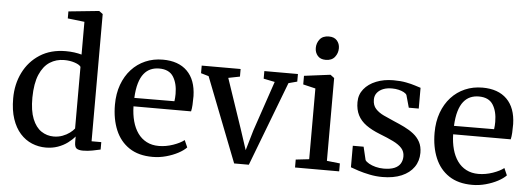

<svg xmlns="http://www.w3.org/2000/svg" viewBox="-52 -971 3120 1133"><g transform="rotate(5 1508.0 -404.0)"><path d="M249 11Q206 11 166.8 -5.2Q127.5 -21.5 97.2 -55.2Q67 -89 49.8 -140.2Q32.5 -191.5 32.5 -261.5Q32.5 -346 66.8 -415Q101 -484 165 -525Q229 -566 318.5 -566Q344.5 -566 368.5 -562.8Q392.5 -559.5 412 -554V-748L312.5 -759.5V-801L489.5 -819H494L515.5 -803V-49.5H573V-5.5Q553 -1 525.5 4.5Q498 10 469 10Q445 10 432.2 1.8Q419.5 -6.5 419.5 -36.5V-69.5Q403 -49.5 377.8 -30.8Q352.5 -12 320 -0.5Q287.5 11 249 11ZM289.5 -58Q317.5 -58 341.8 -67Q366 -76 384 -89.5Q402 -103 412 -116V-481.5Q404 -494 375.8 -503.5Q347.5 -513 313.5 -513Q266 -513 228.2 -488.8Q190.5 -464.5 168.2 -412.5Q146 -360.5 145 -276.5Q144.5 -198.5 164 -150.2Q183.5 -102 216.5 -80Q249.5 -58 289.5 -58Z M881.5 11Q798.5 11 743.5 -25.5Q688.5 -62 661.2 -127Q634 -192 634 -276.5Q634 -342.5 653.5 -395.8Q673 -449 707.8 -487Q742.5 -525 789.8 -545.5Q837 -566 893 -566Q986 -566 1037.5 -514.8Q1089 -463.5 1091.5 -367.5Q1091.5 -337.5 1090.2 -315.2Q1089 -293 1085 -276.5H744Q745 -228.5 756 -188.2Q767 -148 788 -118.5Q809 -89 840.2 -72.8Q871.5 -56.5 912.5 -56.5Q954.5 -56.5 997 -71.2Q1039.5 -86 1062.5 -104.5L1081 -62.5Q1063.5 -44 1032 -27.2Q1000.5 -10.5 961.5 0.2Q922.5 11 881.5 11ZM744.5 -326.5 982 -327.5Q983.5 -336.5 984.2 -349Q985 -361.5 985 -371Q985 -433 960 -472.5Q935 -512 876 -512Q848.5 -512 825.8 -502.2Q803 -492.5 785.5 -470.8Q768 -449 757.5 -413.5Q747 -378 744.5 -326.5Z M1365 7.5 1170 -492.5 1124 -506V-551H1354.5V-506L1286.5 -492.5L1385.5 -200L1426 -76.5L1461 -196.5L1561.5 -492.5L1495 -506V-551H1694V-506L1643 -492.5L1452 7.5Z M1725 0V-47L1804 -56V-475L1730.5 -492.5V-543.5L1883 -563H1886.5L1909 -546V-55.5L1986.5 -47V0ZM1849 -648.5Q1818 -648.5 1801.8 -667.5Q1785.5 -686.5 1785.5 -713.5Q1785.5 -742.5 1803.2 -765Q1821 -787.5 1857 -787.5H1858Q1889 -787.5 1905.2 -768.8Q1921.5 -750 1921.5 -723.5Q1921.5 -694 1903.5 -671.2Q1885.5 -648.5 1850 -648.5Z M2242.5 11Q2205 11 2167.8 3.5Q2130.5 -4 2100.2 -13.8Q2070 -23.5 2053.5 -30V-157.5H2117.5L2136 -80Q2142 -70 2158.8 -60.5Q2175.5 -51 2198.5 -45Q2221.5 -39 2246 -39Q2285 -39 2309.5 -49.2Q2334 -59.5 2345.2 -78.2Q2356.5 -97 2356.5 -121Q2356.5 -149.5 2338.8 -169.2Q2321 -189 2287.5 -205.5Q2254 -222 2206 -240.5Q2157.5 -259.5 2124.5 -283.2Q2091.5 -307 2075 -339.5Q2058.5 -372 2058.5 -416.5Q2058.5 -461 2085 -494Q2111.5 -527 2157 -545.2Q2202.5 -563.5 2259 -563.5Q2302 -563.5 2334 -557.2Q2366 -551 2387.8 -543.8Q2409.5 -536.5 2422 -533V-410H2363L2342.5 -483.5Q2338 -492 2325 -499Q2312 -506 2294 -510.2Q2276 -514.5 2256 -514.5Q2225.5 -515 2202.5 -505.8Q2179.5 -496.5 2166.5 -479.8Q2153.5 -463 2153.5 -440Q2153.5 -406 2172.2 -385.5Q2191 -365 2220.5 -351.2Q2250 -337.5 2282.5 -323.5Q2315 -310 2345.8 -295Q2376.5 -280 2401 -260.8Q2425.5 -241.5 2440 -214.8Q2454.5 -188 2454.5 -150.5Q2454.5 -102 2429.2 -65.8Q2404 -29.5 2356.5 -9.2Q2309 11 2242.5 11Z M2775 11Q2692 11 2637 -25.5Q2582 -62 2554.8 -127Q2527.5 -192 2527.5 -276.5Q2527.5 -342.5 2547 -395.8Q2566.5 -449 2601.2 -487Q2636 -525 2683.2 -545.5Q2730.5 -566 2786.5 -566Q2879.5 -566 2931 -514.8Q2982.5 -463.5 2985 -367.5Q2985 -337.5 2983.8 -315.2Q2982.5 -293 2978.5 -276.5H2637.5Q2638.5 -228.5 2649.5 -188.2Q2660.5 -148 2681.5 -118.5Q2702.5 -89 2733.8 -72.8Q2765 -56.5 2806 -56.5Q2848 -56.5 2890.5 -71.2Q2933 -86 2956 -104.5L2974.5 -62.5Q2957 -44 2925.5 -27.2Q2894 -10.5 2855 0.2Q2816 11 2775 11ZM2638 -326.5 2875.5 -327.5Q2877 -336.5 2877.8 -349Q2878.5 -361.5 2878.5 -371Q2878.5 -433 2853.5 -472.5Q2828.5 -512 2769.5 -512Q2742 -512 2719.2 -502.2Q2696.5 -492.5 2679 -470.8Q2661.5 -449 2651 -413.5Q2640.5 -378 2638 -326.5Z"/></g></svg>

Font: Merriweather 28pt
Style: Regular
Weight: 400
Version: Version 2.100